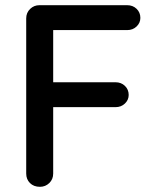

<svg xmlns="http://www.w3.org/2000/svg" viewBox="-20 -720 603 740"><path d="M134 0Q110 0 95.5 -14.5Q81 -29 81 -51V-649Q81 -671 96 -685.5Q111 -700 132 -700H470Q492 -700 506.5 -686Q521 -672 521 -651Q521 -632 506.5 -618Q492 -604 470 -604H178L185 -614V-391L179 -403H425Q447 -403 461.5 -389Q476 -375 476 -354Q476 -335 461.5 -321Q447 -307 425 -307H177L185 -315V-51Q185 -29 170 -14.5Q155 0 134 0Z"/></svg>

Font: Quicksand SemiBold
Style: Regular
Weight: 600
Designer: Andrew Paglinawan
Foundry: Andrew Paglinawan
Version: Version 3.006